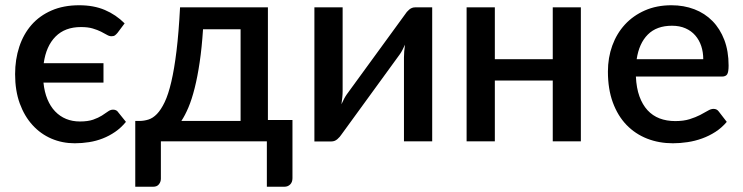

<svg xmlns="http://www.w3.org/2000/svg" viewBox="-20 -538 2828 731"><path d="M427.5 -413Q422.5 -407 417.8 -403.5Q413 -400 404.5 -400Q396 -400 386.8 -405.5Q377.5 -411 364.5 -417.5Q351.5 -424 333.2 -429.5Q315 -435 288 -435Q227.5 -435 191.5 -398.8Q155.5 -362.5 146.5 -297.5H374V-223.5H145.5Q149 -188 160.5 -160.2Q172 -132.5 190 -113.8Q208 -95 231.8 -85.2Q255.5 -75.5 284 -75.5Q315 -75.5 334.8 -82.5Q354.5 -89.5 368 -98Q381.5 -106.5 391 -113.5Q400.5 -120.5 410.5 -120.5Q424 -120.5 430.5 -110L459.5 -74Q441 -51.5 418.5 -36Q396 -20.5 371 -10.8Q346 -1 319 3.2Q292 7.5 264.5 7.5Q217 7.5 175.8 -10.2Q134.5 -28 103.8 -61.8Q73 -95.5 55.2 -144.2Q37.5 -193 37.5 -255.5Q37.5 -312 53.5 -360.2Q69.5 -408.5 100.2 -443.5Q131 -478.5 176.5 -498.2Q222 -518 281.5 -518Q337 -518 379.2 -500Q421.5 -482 454.5 -449Z M896 -77.5V-426.5H753Q748.5 -356.5 740.2 -301Q732 -245.5 721.2 -202.8Q710.5 -160 697.5 -129.2Q684.5 -98.5 670.5 -77.5ZM1093.5 -81V140.5Q1093.5 155.5 1084.8 164.2Q1076 173 1062.5 173H996V0H592.5V142.5Q592.5 154 585.2 163.5Q578 173 563 173H495V-77.5H510.5Q528 -77.5 545 -82.8Q562 -88 577.5 -104Q593 -120 607 -149.2Q621 -178.5 632.2 -226.5Q643.5 -274.5 652 -344Q660.5 -413.5 665.5 -510H1000V-81Z M1625.5 -510V0H1518V-319.5Q1518 -330 1519 -342.5Q1520 -355 1522 -368Q1517 -357 1512.2 -347.8Q1507.5 -338.5 1502 -331L1280.5 -26.5Q1274.5 -17 1264.5 -8.2Q1254.5 0.5 1242 0.5H1177V-510H1284.5V-190.5Q1284.5 -180 1283.2 -167Q1282 -154 1280 -141Q1290 -164 1300.5 -179L1522 -483Q1528 -493 1538 -501.5Q1548 -510 1560.5 -510Z M2191.5 -510V0H2084.5V-231.5H1864V0H1756.5V-510H1864V-312.5H2084.5V-510Z M2657.5 -312.5Q2657.5 -339.5 2649.8 -362.8Q2642 -386 2627 -403.2Q2612 -420.5 2589.8 -430.2Q2567.5 -440 2538.5 -440Q2480 -440 2446.5 -406.5Q2413 -373 2404 -312.5ZM2401 -246.5Q2403 -203 2414.5 -171.2Q2426 -139.5 2445.2 -118.5Q2464.5 -97.5 2491.2 -87.2Q2518 -77 2551 -77Q2582.5 -77 2605.5 -84.2Q2628.5 -91.5 2645.5 -100.2Q2662.5 -109 2674.5 -116.2Q2686.5 -123.5 2696.5 -123.5Q2709.5 -123.5 2716.5 -113.5L2747 -74Q2728 -51.5 2704 -36Q2680 -20.5 2653 -10.8Q2626 -1 2597.5 3.2Q2569 7.5 2542 7.5Q2489 7.5 2443.8 -10.2Q2398.5 -28 2365.2 -62.5Q2332 -97 2313.2 -148Q2294.5 -199 2294.5 -265.5Q2294.5 -318.5 2311.2 -364.5Q2328 -410.5 2359.2 -444.5Q2390.5 -478.5 2435.2 -498.2Q2480 -518 2536.5 -518Q2583.5 -518 2623.5 -502.8Q2663.5 -487.5 2692.5 -458Q2721.5 -428.5 2737.8 -385.8Q2754 -343 2754 -288.5Q2754 -263.5 2748.5 -255Q2743 -246.5 2728.5 -246.5Z"/></svg>

Font: Lato SemiBold
Style: Regular
Weight: 600
Designer: Lukasz Dziedzic with Adam Twardoch and Botio Nikoltchev
Foundry: tyPoland Lukasz Dziedzic
Version: Version 2.015; 2015-08-06; http://www.latofonts.com/